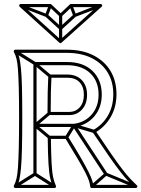

<svg xmlns="http://www.w3.org/2000/svg" viewBox="-20 -938 711 966"><path d="M148 -62H164V-307Q164 -307 164 -307Q164 -307 164 -307V-618Q164 -621 158.5 -615.5Q153 -610 156 -610H317Q317 -610 317 -610Q317 -610 317 -610Q391 -610 433.5 -570Q476 -530 476 -462Q476 -462 476 -462Q476 -462 476 -462Q476 -402 441.5 -362Q407 -322 351 -315Q351 -315 351.5 -315Q352 -315 352 -315H156V-299H352Q352 -299 352.5 -299Q353 -299 353 -299Q415 -307 453.5 -351.5Q492 -396 492 -462Q492 -462 492 -462Q492 -462 492 -462Q492 -536 445.5 -581Q399 -626 317 -626Q317 -626 317 -626Q317 -626 317 -626H156Q153 -626 150.5 -623.5Q148 -621 148 -618V-307Q148 -307 148 -307Q148 -307 148 -307ZM359 -311 345 -303 506 -58 520 -66ZM232 -361 222 -373 151 -313Q148 -311 148 -307Q148 -303 151 -301L223 -241L233 -253L161 -313Q158 -315 158 -307Q158 -299 161 -301ZM250 7 258 -7 160 -69Q159 -70 156.5 -70Q154 -70 152 -69L53 -7L61 7L160 -55Q162 -57 156 -57Q150 -57 152 -55ZM61 -687 53 -673 152 -611Q152 -611 151.5 -611.5Q151 -612 151 -612L226 -549L236 -561L161 -624Q161 -624 161 -624.5Q161 -625 160 -625ZM308 -251 322 -243 359 -303Q361 -305 354 -302.5Q347 -300 350 -299L451 -269L455 -285L354 -315Q352 -316 349.5 -314.5Q347 -313 345 -311ZM660 7 666 -7 516 -69Q514 -71 512 -70.5Q510 -70 508 -68L437 -6L447 6L518 -56Q520 -58 514 -57Q508 -56 510 -55ZM57 8H254Q259 8 261 4Q263 0 261 -4Q253 -21 247.5 -46Q242 -71 239.5 -118Q237 -165 236 -247L228 -239H315L308 -243Q346 -181 370.5 -139.5Q395 -98 408.5 -71.5Q422 -45 427.5 -28.5Q433 -12 434 1Q434 4 436.5 6Q439 8 442 8H663Q668 8 670.5 3Q673 -2 668 -6Q653 -20 636 -38Q619 -56 596.5 -85Q574 -114 541 -161.5Q508 -209 460 -281L457 -270Q507 -298 536.5 -348.5Q566 -399 566 -464Q566 -531 536 -581Q506 -631 450 -659.5Q394 -688 316 -688H57Q53 -688 50.5 -684.5Q48 -681 50 -676Q58 -662 63 -642Q68 -622 70.5 -587Q73 -552 74.5 -495Q76 -438 76 -349Q76 -255 74.5 -194.5Q73 -134 70.5 -97Q68 -60 63 -39.5Q58 -19 50 -4Q48 0 50.5 4Q53 8 57 8ZM318 -547Q359 -547 380.5 -524Q402 -501 402 -461Q402 -422 381.5 -398.5Q361 -375 328 -375H227L235 -367Q235 -431 236 -476.5Q237 -522 239 -554L231 -547ZM57 -8 64 4Q72 -11 77 -32.5Q82 -54 85.5 -91.5Q89 -129 90.5 -191Q92 -253 92 -349Q92 -440 90.5 -498.5Q89 -557 85.5 -592.5Q82 -628 77 -648.5Q72 -669 64 -684L57 -672H316Q389 -672 441 -646Q493 -620 521.5 -573.5Q550 -527 550 -464Q550 -403 523 -356.5Q496 -310 449 -284Q446 -283 445.5 -279Q445 -275 446 -273Q495 -200 528.5 -152Q562 -104 585.5 -74Q609 -44 626 -26Q643 -8 658 6L663 -8H442L450 -1Q449 -14 443.5 -31Q438 -48 424.5 -75Q411 -102 386.5 -144.5Q362 -187 322 -251Q319 -255 315 -255H228Q225 -255 222.5 -252.5Q220 -250 220 -247Q221 -162 224 -113.5Q227 -65 233 -39.5Q239 -14 247 4L254 -8ZM318 -563H231Q228 -563 225.5 -561Q223 -559 223 -556Q221 -522 220 -476.5Q219 -431 219 -367Q219 -364 221.5 -361.5Q224 -359 227 -359H328Q367 -359 392.5 -387Q418 -415 418 -461Q418 -507 391.5 -535Q365 -563 318 -563ZM219 -866 209 -854 280 -789Q282 -787 285 -787Q288 -787 290 -789L361 -854L351 -866L280 -801Q278 -799 285 -799Q292 -799 290 -801ZM87 -917 81 -903 211 -853Q214 -852 217 -853Q220 -854 221 -857L240 -907L226 -913L207 -863Q206 -860 213 -863Q220 -866 217 -867ZM344 -913 330 -907 349 -857Q350 -854 353 -853Q356 -852 359 -853L489 -903L483 -917L353 -867Q350 -866 357.5 -863Q365 -860 363 -863ZM293 -861H277V-795Q277 -795 277 -795Q277 -795 277 -795V-729H293V-795Q293 -795 293 -795Q293 -795 293 -795ZM486 -918H337Q334 -918 332 -916L280 -867H290L238 -916Q236 -918 233 -918H84Q79 -918 77 -913Q75 -908 79 -904L279 -723Q281 -721 284 -721Q287 -721 289 -723L491 -904Q496 -908 493.5 -913Q491 -918 486 -918ZM486 -902 481 -916 279 -735H289L89 -916L84 -902H233L228 -904L280 -855Q282 -853 285 -853Q288 -853 290 -855L342 -904L337 -902Z"/></svg>

Font: Tilt Prism
Style: Regular
Weight: 400
Version: Version 1.000